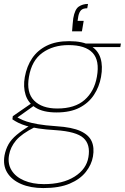

<svg xmlns="http://www.w3.org/2000/svg" viewBox="-51 -723 634 975"><path d="M169 232Q104 232 56.5 211.5Q9 191 -14 154Q-37 117 -28 66Q-22 35 -8 10Q6 -15 34 -38.5Q62 -62 107 -89L127 -78Q59 -44 30.5 -10Q2 24 -5 64Q-13 108 7.5 141.5Q28 175 71 193.5Q114 212 172 212Q267 212 327.5 174Q388 136 398 75Q409 11 373 -22Q337 -55 232 -62Q181 -65 145 -70.5Q109 -76 84 -83.5Q59 -91 42 -99.5Q25 -108 12 -117L14 -133L111 -200L131 -193L27 -119L23 -133Q36 -128 49.5 -120.5Q63 -113 84 -106Q105 -99 141 -92.5Q177 -86 236 -82Q315 -77 357.5 -57.5Q400 -38 414.5 -5.5Q429 27 421 72Q414 113 385 150Q356 187 303 209.5Q250 232 169 232ZM236 -152Q169 -152 130.5 -176Q92 -200 79 -241Q66 -282 75 -332Q85 -387 112.5 -427.5Q140 -468 186.5 -491Q233 -514 300 -514Q370 -514 408.5 -491Q447 -468 459.5 -427.5Q472 -387 462 -332Q453 -282 426 -241Q399 -200 352.5 -176Q306 -152 236 -152ZM240 -172Q329 -172 378.5 -215.5Q428 -259 441 -333Q456 -416 419 -455Q382 -494 297 -494Q219 -494 164.5 -455Q110 -416 96 -333Q82 -253 122 -212.5Q162 -172 240 -172ZM389 -484 383 -502H563L560 -484ZM396 -703 392 -681Q370 -681 360.5 -671Q351 -661 347 -642L343 -617H374L365 -564H315Q317 -586 318 -601Q319 -616 321 -630Q329 -676 349 -689.5Q369 -703 396 -703Z"/></svg>

Font: DM Sans 16pt Thin
Style: Italic
Weight: 250
Italic angle: -10°
Version: Version 4.004;gftools[0.9.30]